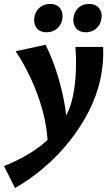

<svg xmlns="http://www.w3.org/2000/svg" viewBox="-67 -661 562 970"><path d="M9 289 -47 178Q26 149 85 112.5Q144 76 188 31.5Q232 -13 260.5 -64Q289 -115 301 -173Q313 -231 316 -293.5Q319 -356 314 -424H454Q456 -383 452.5 -342.5Q449 -302 440 -260Q422 -178 381.5 -98.5Q341 -19 283.5 53Q226 125 156 185Q86 245 9 289ZM175 76Q172 -16 148 -103Q124 -190 88 -266.5Q52 -343 12 -402L163 -435Q193 -376 217 -303Q241 -230 256 -153Q271 -76 272 -3ZM169 -498Q132 -498 116 -522.5Q100 -547 108 -581Q115 -608 135.5 -624.5Q156 -641 186 -641Q222 -641 238 -617Q254 -593 247 -560Q241 -532 219.5 -515Q198 -498 169 -498ZM367 -498Q330 -498 314 -523Q298 -548 306 -581Q312 -608 332.5 -624.5Q353 -641 383 -641Q419 -641 435.5 -617Q452 -593 444 -560Q438 -532 417 -515Q396 -498 367 -498Z"/></svg>

Font: Ysabeau ExtraBold
Style: Italic
Weight: 800
Italic angle: -12°
Designer: Christian Thalmann (Catharsis Fonts)
Version: Version 2.002